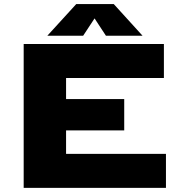

<svg xmlns="http://www.w3.org/2000/svg" viewBox="-20 -914 884 934"><path d="M95.2 0V-700H777.3V-534.6H301.4V-432H584.3V-279.7H301.4V-165.4H787.3V0ZM210.4 -740.3 350.9 -894.2H533.4L673.3 -740.3H495.2L440 -824.5L384.6 -740.3Z"/></svg>

Font: Science Gothic
Style: Regular
Weight: 400
Designer: Thomas Phinney, Vassil Kateliev, Brandon Buerkle
Foundry: Font Detective LLC
Version: Version 1.018